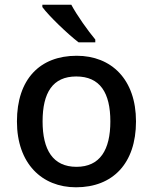

<svg xmlns="http://www.w3.org/2000/svg" viewBox="-20 -786 649 816"><path d="M283 -766H160V-756C187 -719 267 -642 314 -606H385V-618C354 -655 307 -721 283 -766ZM558 -270C558 -449 453 -549 306 -549C149 -549 52 -449 52 -270C52 -91 158 10 303 10C459 10 558 -91 558 -270ZM161 -270C161 -392 204 -461 304 -461C405 -461 449 -392 449 -270C449 -149 405 -77 305 -77C205 -77 161 -149 161 -270Z"/></svg>

Font: Noto Sans Gujarati Medium
Style: Regular
Weight: 500
Designer: Jelle Bosma - Monotype Design Team, Universal Thirst
Foundry: Monotype Imaging Inc.
Version: Version 2.106